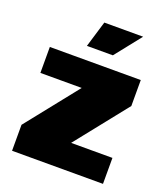

<svg xmlns="http://www.w3.org/2000/svg" viewBox="-128 -778 756 869"><g transform="rotate(20 250.0 -344.0)"><path d="M412 -688 312 -562H187L225 -688ZM469 0H31V-125L230 -375H31V-500H469V-375L270 -125H469Z"/></g></svg>

Font: CostaRica
Style: Normal
Weight: 900
Version: Version 1.3